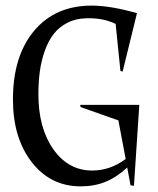

<svg xmlns="http://www.w3.org/2000/svg" viewBox="-20 -641 562 681"><path d="M399.9 -213.9 266.1 -261.2 264.2 -269H474.1L455.1 18.1L442.9 16.1L431.2 -46.9Q393.6 -12.2 354.2 3.9Q314.9 20 266.1 20Q159.2 20 92.5 -65.9Q25.9 -151.9 25.9 -288.1Q25.9 -441.9 100.8 -531.5Q175.8 -621.1 305.2 -621.1Q372.1 -621.1 465.8 -594.2L415 -387.2L407.2 -389.2L390.1 -556.2Q346.7 -577.6 288.1 -576.2Q249.5 -575.7 219.7 -560.5Q189.9 -545.4 170.7 -520.8Q151.4 -496.1 138.9 -460.9Q126.5 -425.8 121.3 -387.9Q116.2 -350.1 116.2 -306.2Q116.2 -186.5 169.4 -111.3Q222.7 -36.1 307.1 -36.1Q370.6 -36.1 425.8 -77.1Z"/></svg>

Font: Halibut Cnd
Style: Regular
Weight: 400
Width: 3
Designer: Matteo Maggi
Foundry: Collletttivo
Version: Version 3.080 | FøM Fix